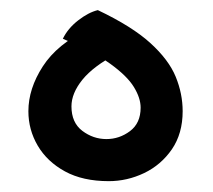

<svg xmlns="http://www.w3.org/2000/svg" viewBox="-20 -332 411 370"><path d="M189.5 17.1Q139.6 17.1 105.2 -1.7Q70.8 -20.5 52.7 -51.3Q34.7 -82 34.7 -117.7Q34.7 -161.1 62.5 -204.1Q90.3 -247.1 149.4 -275.4L204.6 -228Q160.2 -204.6 138.9 -178.5Q117.7 -152.3 117.7 -127Q117.7 -95.7 138.7 -79.8Q159.7 -64 185.1 -64Q210 -64 230.5 -79.3Q251 -94.7 251 -124.5Q251 -143.1 238 -164.3Q225.1 -185.5 192.6 -209Q160.2 -232.4 101.1 -257.3Q110.8 -277.3 130.6 -292.7Q150.4 -308.1 168.5 -312.5Q234.4 -281.2 269.8 -249Q305.2 -216.8 318.6 -184.1Q332 -151.4 332 -117.7Q332 -74.7 311.3 -44.4Q290.5 -14.2 257.8 1.5Q225.1 17.1 189.5 17.1Z"/></svg>

Font: Harmattan
Style: Bold
Weight: 700
Designer: George W. Nuss III and SIL International
Foundry: SIL International
Version: Version 4.000